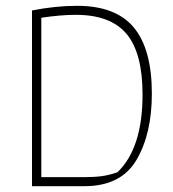

<svg xmlns="http://www.w3.org/2000/svg" viewBox="-20 -640 596 660"><path d="M90 -604Q170 -620 245 -620Q378 -620 440 -545.5Q502 -471 502 -318Q502 -180 449 -90Q396 0 270 0H90ZM266 -31Q304 -31 330 -34.5Q356 -38 384 -48Q470 -131 470 -315Q470 -458 415 -523.5Q360 -589 241 -589Q188 -589 122 -579V-31Z"/></svg>

Font: Athiti ExtraLight
Style: Regular
Weight: 250
Version: Version 1.032